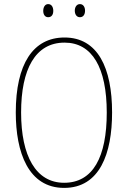

<svg xmlns="http://www.w3.org/2000/svg" viewBox="-20 -907 624 937"><path d="M191 -854C191 -837 199 -823 215 -823C232 -823 240 -836 240 -854C240 -872 232 -887 215 -887C199 -887 191 -871 191 -854ZM345 -855C345 -837 354 -823 370 -823C387 -823 395 -837 395 -855C395 -873 386 -887 370 -887C354 -887 345 -872 345 -855ZM527 -358C527 -576 457 -724 295 -724C141 -724 57 -594 57 -358C57 -164 118 10 293 10C467 10 527 -158 527 -358ZM83 -358C83 -569 152 -699 295 -699C430 -699 501 -576 501 -358C501 -141 434 -15 293 -15C155 -15 83 -146 83 -358Z"/></svg>

Font: Noto Sans Thai Cond Thin
Style: Regular
Weight: 100
Width: 3
Designer: Monotype Design Team
Foundry: Monotype Imaging Inc.
Version: Version 2.002